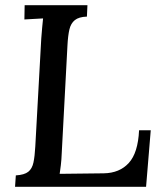

<svg xmlns="http://www.w3.org/2000/svg" viewBox="-20 -720 627 740"><path d="M317 -700 315 -656Q284 -655 268.5 -642.5Q253 -630 247.5 -606.5Q242 -583 240 -545L218 -131Q217 -104 214.5 -83.5Q212 -63 210 -50L380 -52Q441 -53 476.5 -92Q512 -131 516 -218H561L543 0H38L41 -44Q74 -46 89 -58Q104 -70 109 -94Q114 -118 116 -155L139 -571Q141 -593 142.5 -613.5Q144 -634 146 -649Q129 -648 109.5 -647Q90 -646 74 -645L75 -700Z"/></svg>

Font: Lora Medium
Style: Italic
Weight: 500
Italic angle: -3°
Designer: Olga Karpushina, Alexei Vanyashin (Cyrillic)
Foundry: Cyreal
Version: Version 3.004